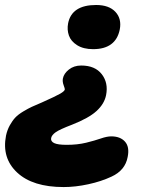

<svg xmlns="http://www.w3.org/2000/svg" viewBox="-75 -547 577 773"><path d="M299.8 -349.1Q260.7 -349.1 235.6 -365Q210.4 -380.9 202.4 -404.1Q194.3 -427.2 199.2 -453.1Q213.9 -526.9 312 -526.9Q363.8 -526.9 389.6 -499.3Q415.5 -471.7 407.2 -428.2Q391.1 -349.1 299.8 -349.1ZM181.2 206.1Q56.6 206.1 -5.9 147.7Q-68.4 89.4 -50.8 -1Q-45.9 -23.9 -35.4 -42.7Q-24.9 -61.5 -13.4 -73.7Q-2 -85.9 18.8 -98.4Q39.6 -110.8 53.7 -117.2Q67.9 -123.5 94.2 -134.8Q149.9 -159.7 167.5 -169.9Q185.1 -180.2 186 -187Q186.5 -189.5 181.2 -203.9Q175.8 -218.3 178.2 -231Q182.1 -251 202.4 -267.1Q222.7 -283.2 252 -283.2Q307.6 -283.2 334.7 -248.3Q361.8 -213.4 352.1 -164.1Q345.2 -128.9 313.7 -100.1Q282.2 -71.3 214.8 -44.9Q165 -25.9 149.2 -14.6Q133.3 -3.4 130.9 8.8Q128.4 22 143.1 29.1Q157.7 36.1 193.8 36.1Q236.8 36.1 271.7 27.6Q306.6 19 331.1 10.5Q355.5 2 373 2Q409.2 2 428.2 23.2Q447.3 44.4 439 85Q429.2 138.7 374 164.1Q332.5 183.6 280.5 194.8Q228.5 206.1 181.2 206.1Z"/></svg>

Font: Shantell Sans Irregular
Style: Italic
Weight: 800
Italic angle: -11.31°
Designer: Stephen Nixon, Anya Danilova, Shantell Martin
Foundry: Arrow Type
Version: Version 1.006;[9816181b4]